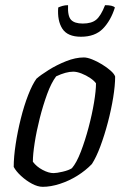

<svg xmlns="http://www.w3.org/2000/svg" viewBox="-20 -722 497 742"><path d="M145 0Q126 0 103.5 -12Q81 -24 61.5 -42Q42 -60 33 -77Q33 -115 40.5 -164.5Q48 -214 60.5 -264Q73 -314 89 -355Q105 -396 121 -418Q137 -432 168 -451.5Q199 -471 235.5 -485.5Q272 -500 304 -500Q317 -500 336 -492.5Q355 -485 374.5 -473Q394 -461 408 -448.5Q422 -436 425 -426Q425 -392 417.5 -345.5Q410 -299 397 -249.5Q384 -200 368 -157Q352 -114 335 -88Q311 -63 279 -43Q247 -23 211.5 -11.5Q176 0 145 0ZM187 -53Q199 -53 222.5 -58.5Q246 -64 258 -72Q276 -93 292.5 -136Q309 -179 322.5 -230Q336 -281 343.5 -326.5Q351 -372 351 -400Q344 -410 328.5 -420.5Q313 -431 295 -438Q277 -445 263 -445Q235 -445 197 -427Q178 -402 162 -358Q146 -314 133.5 -264.5Q121 -215 114 -170Q107 -125 107 -97Q121 -78 144.5 -65.5Q168 -53 187 -53ZM293 -580Q241 -580 221 -611Q201 -642 205 -693Q211 -696 221 -699Q231 -702 243 -702Q241 -660 254.5 -645.5Q268 -631 300 -631Q334 -631 352 -646Q370 -661 386 -702Q416 -702 424 -693Q408 -642 377.5 -611Q347 -580 293 -580Z"/></svg>

Font: Texturina Extralight
Style: Italic
Weight: 200
Italic angle: -11°
Designer: Guillermo Torres Carreño
Foundry: Omnibus-Type
Version: Version 1.002; ttfautohint (v1.8.3)